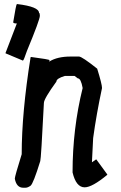

<svg xmlns="http://www.w3.org/2000/svg" viewBox="-20 -925 585 929"><path d="M63.5 -905.3Q168.9 -892.6 168.9 -862.3Q172.9 -862.3 172.9 -848.6Q172.9 -829.6 110.4 -678.7Q94.7 -631.8 90.8 -631.8L6.8 -667V-668.9L61.5 -811.5Q43.9 -811.5 43.9 -817.4Q57.6 -902.8 61.5 -905.3ZM362.3 -651.4Q376.5 -651.4 450.2 -592.8Q473.6 -517.6 473.6 -499Q446.3 -371.1 430.7 -256.8L424.8 -139.6L444.3 -153.3H446.3L499 -81.1V-79.1Q425.8 -18.6 389.6 -18.6Q348.1 -18.6 331.1 -90.8Q331.1 -302.2 379.9 -499Q371.6 -545.9 356.4 -545.9L340.8 -557.6H293.9Q252.9 -545.4 252.9 -530.3Q192.4 -446.8 192.4 -426.8Q178.7 -154.8 174.8 -145.5Q141.1 -36.6 127.9 -26.4Q114.3 -16.6 102.5 -16.6H92.8Q60.1 -16.6 51.8 -59.6V-61.5Q51.8 -71.8 85 -178.7Q85 -379.4 127.9 -647.5L129.9 -649.4Q219.7 -637.7 219.7 -633.8V-631.8L217.8 -629.9V-627.9H219.7Q258.3 -651.4 321.3 -651.4Z"/></svg>

Font: ww_drahtTSB
Style: Regular
Weight: 400
Designer: Dr. Wolfgang Wiebecke
Version: Version 1.06 May 21, 2010, initial release